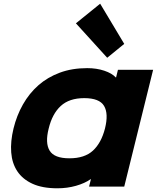

<svg xmlns="http://www.w3.org/2000/svg" viewBox="-20 -1007 847 1037"><path d="M651 -770 559 -695 390 -881 521 -987ZM651 1H461L471 -39H469Q438 -17 390.5 -3.5Q343 10 290 10Q209 10 155.5 -14.5Q102 -39 73.5 -82Q45 -125 40.5 -184Q36 -243 53 -313Q70 -383 104 -443Q138 -503 187.5 -546.5Q237 -590 303 -614.5Q369 -639 451 -639Q502 -639 543.5 -625Q585 -611 605 -589H607L617 -630H807ZM547 -313Q567 -393 542 -435Q517 -477 435 -477Q354 -477 308 -434.5Q262 -392 243 -313Q223 -235 248 -193.5Q273 -152 355 -152Q437 -152 482 -193.5Q527 -235 547 -313Z"/></svg>

Font: TypoPRO Sinkin Sans
Style: 800 Black Italic
Weight: 900
Italic angle: -112°
Designer: Keith Bates
Foundry: K-Type
Version: Sinkin Sans (version 1.0)  by Keith Bates   •   © 2014   www